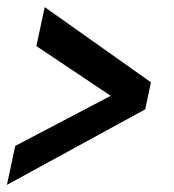

<svg xmlns="http://www.w3.org/2000/svg" viewBox="-21 -623 490 541"><path d="M404.3 -391.1 388.2 -314.9 -1.5 -102.1 22 -211.9 291 -353 81.5 -493.2 105 -603Z"/></svg>

Font: Open Sans Hebrew Condensed
Style: Bold Italic
Weight: 700
Width: 3
Italic angle: -12°
Foundry: Ascender Corporation, Yanek Iontef
Version: Version 2.001;PS 002.001;hotconv 1.0.70;makeotf.lib2.5.58329